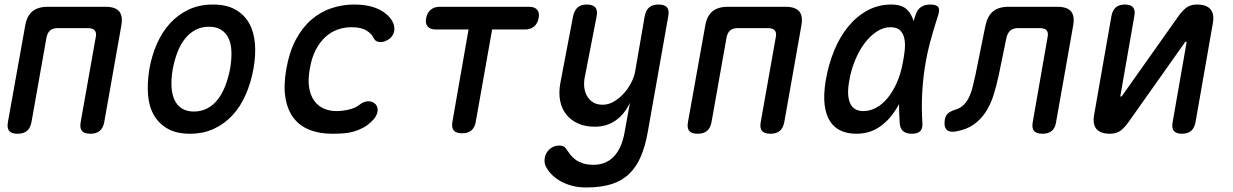

<svg xmlns="http://www.w3.org/2000/svg" viewBox="-20 -580 5440 847"><path d="M57 10Q31 10 20.5 -2.5Q10 -15 15 -42L91 -466Q98 -509 122.5 -529.5Q147 -550 190 -550H446Q489 -550 506 -529.5Q523 -509 515 -466L440 -42Q435 -15 420 -2.5Q405 10 379 10Q352 10 341.5 -2.5Q331 -15 336 -42L402 -414Q407 -435 398 -445.5Q389 -456 368 -456H234Q213 -456 201 -445.5Q189 -435 185 -414L119 -42Q114 -15 99 -2.5Q84 10 57 10Z M818 10Q759 10 720 -12Q681 -34 659 -72Q637 -110 633 -162.5Q629 -215 639 -276Q650 -337 673 -388.5Q696 -440 731 -478Q766 -516 813 -538Q860 -560 919 -560Q979 -560 1018 -538Q1057 -516 1078.5 -478.5Q1100 -441 1104.5 -389Q1109 -337 1098 -276Q1087 -215 1064 -162.5Q1041 -110 1006 -72Q971 -34 924 -12Q877 10 818 10ZM835 -88Q868 -88 894.5 -102Q921 -116 940.5 -141Q960 -166 973.5 -200.5Q987 -235 995 -276Q1002 -317 1001 -351Q1000 -385 989 -409.5Q978 -434 956.5 -448Q935 -462 902 -462Q868 -462 842 -448Q816 -434 796 -409Q776 -384 763 -350Q750 -316 742 -275Q735 -234 736.5 -200Q738 -166 749 -141Q760 -116 781.5 -102Q803 -88 835 -88Z M1243 -275Q1256 -351 1285 -405Q1314 -459 1354 -493.5Q1394 -528 1442.5 -544Q1491 -560 1541 -560Q1581 -560 1610.5 -553Q1640 -546 1661.5 -533.5Q1683 -521 1696.5 -506Q1710 -491 1716 -475Q1724 -450 1715.5 -431Q1707 -412 1687 -402Q1668 -392 1651 -395Q1634 -398 1628 -413Q1619 -432 1595.5 -446Q1572 -460 1531 -460Q1498 -460 1468 -449Q1438 -438 1414 -415.5Q1390 -393 1372.5 -359Q1355 -325 1347 -278Q1338 -231 1343.5 -195.5Q1349 -160 1365.5 -136.5Q1382 -113 1407.5 -101.5Q1433 -90 1464 -90Q1490 -90 1518.5 -96.5Q1547 -103 1566 -118Q1582 -131 1601.5 -133Q1621 -135 1636 -121Q1642 -115 1644.5 -106.5Q1647 -98 1645.5 -88Q1644 -78 1638 -67Q1632 -56 1620 -45Q1602 -27 1581 -16Q1560 -5 1538 1Q1516 7 1492.5 8.5Q1469 10 1445 10Q1389 10 1346 -7Q1303 -24 1276 -58.5Q1249 -93 1239.5 -147Q1230 -201 1243 -275Z M2047 -450H1901Q1878 -450 1866.5 -463.5Q1855 -477 1860 -500Q1864 -523 1879.5 -536.5Q1895 -550 1919 -550H2315Q2339 -550 2350 -536.5Q2361 -523 2356 -500Q2352 -477 2336.5 -463.5Q2321 -450 2297 -450H2151L2079 -44Q2075 -18 2060 -5Q2045 8 2018 8Q1992 8 1981.5 -5Q1971 -18 1976 -44Z M2736 0 2759 -127Q2736 -77 2696.5 -49Q2657 -21 2604 -21Q2562 -21 2530.5 -35Q2499 -49 2478.5 -74.5Q2458 -100 2451 -135.5Q2444 -171 2452 -214L2508 -508Q2514 -535 2528.5 -547.5Q2543 -560 2569 -560Q2595 -560 2606 -547.5Q2617 -535 2612 -508L2560 -241Q2555 -217 2557.5 -195Q2560 -173 2570 -156Q2580 -139 2596.5 -128.5Q2613 -118 2639 -118Q2665 -118 2689 -132.5Q2713 -147 2732.5 -168.5Q2752 -190 2765 -216Q2778 -242 2782 -265L2824 -508Q2829 -535 2844 -547.5Q2859 -560 2885 -560Q2912 -560 2922.5 -547.5Q2933 -535 2928 -508L2838 0Q2827 64 2807 110.5Q2787 157 2755 187.5Q2723 218 2677 232.5Q2631 247 2566 247Q2533 247 2505.5 240Q2478 233 2456 221Q2434 209 2417.5 193.5Q2401 178 2391 160Q2385 151 2383 139.5Q2381 128 2383 118Q2384 107 2389.5 97Q2395 87 2403.5 79Q2412 71 2423 66.5Q2434 62 2447 62Q2458 62 2466 66Q2474 70 2479 79Q2487 91 2497 103.5Q2507 116 2520.5 125.5Q2534 135 2553 141Q2572 147 2598 147Q2623 147 2645 139Q2667 131 2685 113.5Q2703 96 2716 68.5Q2729 41 2736 0Z M3057 10Q3031 10 3020.5 -2.5Q3010 -15 3015 -42L3091 -466Q3098 -509 3122.5 -529.5Q3147 -550 3190 -550H3446Q3489 -550 3506 -529.5Q3523 -509 3515 -466L3440 -42Q3435 -15 3420 -2.5Q3405 10 3379 10Q3352 10 3341.5 -2.5Q3331 -15 3336 -42L3402 -414Q3407 -435 3398 -445.5Q3389 -456 3368 -456H3234Q3213 -456 3201 -445.5Q3189 -435 3185 -414L3119 -42Q3114 -15 3099 -2.5Q3084 10 3057 10Z M3757 10Q3721 10 3691.5 -2.5Q3662 -15 3643 -43Q3624 -71 3618 -116Q3612 -161 3623 -227Q3635 -296 3660 -357Q3685 -418 3722 -463Q3759 -508 3807 -534Q3855 -560 3912 -560Q3960 -560 3983 -536Q4002 -516 4010 -487L4018 -511Q4026 -538 4043 -549Q4060 -560 4084 -560Q4111 -560 4119 -548.5Q4127 -537 4118 -511Q4099 -453 4084 -397Q4069 -341 4060 -283.5Q4051 -226 4048 -165.5Q4045 -105 4049 -38Q4051 -14 4040 -2Q4029 10 4003 10Q3977 10 3963.5 -2Q3950 -14 3949 -38Q3946 -81 3946 -121Q3937 -104 3927 -89Q3897 -44 3855 -17Q3813 10 3757 10ZM3789 -90Q3818 -90 3845.5 -105Q3873 -120 3896 -148Q3919 -176 3936.5 -215.5Q3954 -255 3963 -305Q3968 -330 3971 -357.5Q3974 -385 3970 -407.5Q3966 -430 3952 -445Q3938 -460 3908 -460Q3878 -460 3849 -441.5Q3820 -423 3795.5 -391Q3771 -359 3752.5 -315Q3734 -271 3726 -221Q3715 -160 3730 -125Q3745 -90 3789 -90Z M4327 -466Q4336 -509 4360.5 -529.5Q4385 -550 4428 -550H4645Q4688 -550 4705 -529.5Q4722 -509 4714 -466L4639 -42Q4635 -15 4620 -2.5Q4605 10 4579 10Q4552 10 4541.5 -2.5Q4531 -15 4536 -42L4601 -414Q4606 -435 4597.5 -445.5Q4589 -456 4567 -456H4471Q4450 -456 4437.5 -445.5Q4425 -435 4420 -414L4386 -249Q4376 -201 4362.5 -159Q4349 -117 4327.5 -84.5Q4306 -52 4274.5 -30Q4243 -8 4196 0Q4168 5 4155.5 -8.5Q4143 -22 4148 -52Q4151 -70 4161.5 -79.5Q4172 -89 4194 -96Q4218 -103 4232.5 -118.5Q4247 -134 4256.5 -154.5Q4266 -175 4271.5 -199.5Q4277 -224 4283 -249Z M4807 -75 4883 -509Q4888 -535 4902.5 -547.5Q4917 -560 4943 -560Q4968 -560 4978.5 -547.5Q4989 -535 4984 -509L4923 -160Q4922 -157 4922.5 -155.5Q4923 -154 4926 -154Q4928 -154 4929 -156L4932 -160L5176 -505Q5194 -531 5212.5 -545.5Q5231 -560 5260 -560Q5303 -560 5320.5 -538.5Q5338 -517 5330 -475L5254 -41Q5249 -15 5234.5 -2.5Q5220 10 5194 10Q5169 10 5158.5 -2.5Q5148 -15 5153 -41L5214 -390Q5215 -393 5214.5 -394.5Q5214 -396 5211 -396Q5209 -396 5208 -395L5205 -390L4961 -45Q4943 -19 4924.5 -4.5Q4906 10 4877 10Q4834 10 4816.5 -11.5Q4799 -33 4807 -75Z"/></svg>

Font: Maple Mono NL Medium
Style: Italic
Weight: 500
Italic angle: -10°
Monospace: yes
Designer: subframe7536
Version: Version 7.000